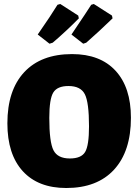

<svg xmlns="http://www.w3.org/2000/svg" viewBox="-20 -930 693 962"><path d="M338 -757Q419 -877 437 -906L450 -910L541 -852L544 -838Q475 -771 412 -716L397 -711ZM169 -757Q237 -855 268 -906L282 -910L372 -852L375 -838Q312 -774 244 -716L228 -711ZM341 -659Q482 -659 559 -575.5Q636 -492 636 -340Q636 -172 551.5 -80Q467 12 312 12Q171 12 94 -72.5Q17 -157 17 -312Q17 -478 101.5 -568.5Q186 -659 341 -659ZM323 -499Q267 -499 247 -466.5Q227 -434 227 -339Q227 -218 248 -177Q269 -136 330 -136Q387 -136 406.5 -168.5Q426 -201 426 -297Q426 -417 405 -458Q384 -499 323 -499Z"/></svg>

Font: Alegreya Sans Black
Style: Regular
Weight: 900
Designer: Juan Pablo del Peral
Foundry: Huerta Tipografica
Version: Version 2.007